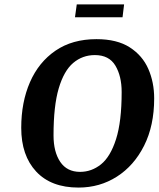

<svg xmlns="http://www.w3.org/2000/svg" viewBox="-20 -837 717 868"><path d="M534 -759H319L327 -817H541ZM677 -392Q677 -269 631.5 -178.5Q586 -88 508.5 -38.5Q431 11 335 11Q211 11 143.5 -61.5Q76 -134 76 -259Q76 -375 115.5 -465.5Q155 -556 231 -608Q307 -660 416 -660Q509 -660 566.5 -623Q624 -586 650.5 -525.5Q677 -465 677 -392ZM530 -421Q530 -493 501.5 -540.5Q473 -588 409 -588Q353 -588 311 -552.5Q269 -517 245.5 -437.5Q222 -358 222 -225Q222 -150 252.5 -105Q283 -60 342 -60Q394 -60 436.5 -94Q479 -128 504.5 -207.5Q530 -287 530 -421Z"/></svg>

Font: Arsenal SC
Style: Bold Italic
Weight: 700
Italic angle: -9.10001°
Designer: Andrij Shevchenko
Foundry: Stairsfor
Version: Version 2.001; ttfautohint (v1.8.4.7-5d5b)